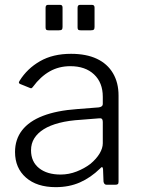

<svg xmlns="http://www.w3.org/2000/svg" viewBox="-20 -762 584 792"><path d="M393 -67Q354 -29 309.5 -9.5Q265 10 210 10Q132 10 87 -29.5Q42 -69 42 -135Q42 -187 71 -224.5Q100 -262 157 -284Q214 -306 298 -312L387 -319Q395 -320 399.5 -323.5Q404 -327 404 -334V-363Q404 -421 368 -455Q332 -489 270 -489Q223 -489 185 -467.5Q147 -446 116 -404Q113 -400 110.5 -398.5Q108 -397 104 -399L62 -416Q59 -418 58 -420.5Q57 -423 61 -429Q92 -479 145 -509.5Q198 -540 273 -540Q336 -540 379.5 -519.5Q423 -499 446 -460Q469 -421 469 -368V-13Q469 -5 466 -2.5Q463 0 456 0H419Q414 0 411 -3.5Q408 -7 407 -13L405 -65Q403 -79 393 -67ZM404 -259Q404 -276 390 -274L315 -268Q263 -265 224.5 -255Q186 -245 160.5 -229Q135 -213 121.5 -191.5Q108 -170 108 -142Q108 -95 141 -68.5Q174 -42 230 -42Q264 -42 296 -54.5Q328 -67 353 -86Q378 -107 391 -129Q404 -151 404 -171V-259ZM238 -731V-651Q238 -643 235 -640Q232 -637 223 -637H181Q173 -637 170.5 -639.5Q168 -642 168 -649V-730Q168 -742 178 -742H228Q238 -742 238 -731ZM370 -731V-651Q370 -643 367 -640Q364 -637 355 -637H313Q305 -637 302.5 -639.5Q300 -642 300 -649V-730Q300 -742 310 -742H359Q370 -742 370 -731Z"/></svg>

Font: Libre Franklin Thin Light
Style: Regular
Weight: 300
Version: Version 3.000